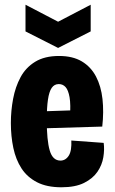

<svg xmlns="http://www.w3.org/2000/svg" viewBox="-20 -779 485 813"><path d="M240 14Q178 14 136.5 -7.5Q95 -29 71 -66Q47 -103 36.5 -152.5Q26 -202 26 -258Q26 -310 35.5 -360.5Q45 -411 67 -452Q89 -493 129 -517.5Q169 -542 230 -542Q288 -542 326.5 -519Q365 -496 386.5 -455Q408 -414 414 -359.5Q420 -305 413 -243L143 -235V-307L293 -312L276 -280Q280 -337 274.5 -367.5Q269 -398 257.5 -410.5Q246 -423 229 -423Q210 -423 199 -407Q188 -391 183 -357Q178 -323 178 -271Q178 -185 190.5 -142Q203 -99 236 -99Q247 -99 256 -104.5Q265 -110 271.5 -120.5Q278 -131 280.5 -147.5Q283 -164 282 -184L419 -174Q423 -146 417.5 -113Q412 -80 392.5 -51.5Q373 -23 336 -4.5Q299 14 240 14ZM88 -759 226 -687 364 -759V-646L226 -576L88 -646Z"/></svg>

Font: Bricolage Grotesque 24pt Condensed ExtraBold
Style: Regular
Weight: 800
Width: 3
Designer: Mathieu Triay
Foundry: Atelier Triay
Version: Version 1.001;gftools[0.9.33.dev8+g029e19f]